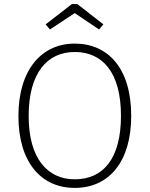

<svg xmlns="http://www.w3.org/2000/svg" viewBox="-20 -907 731 938"><path d="M224 -763 345 -843 464 -763 485 -788 358 -887H331L203 -788ZM345 -694C183 -694 70 -566 70 -340C70 -113 182 11 345 11C513 11 621 -117 621 -341C621 -572 509 -694 345 -694ZM345 -653C482 -653 571 -552 571 -341C571 -133 485 -31 345 -31C212 -31 120 -133 120 -340C120 -551 211 -653 345 -653Z"/></svg>

Font: Fira Sans ExtraLight
Style: Regular
Weight: 200
Designer: bBox Type GmbH & Carrois Corporate GbR & Edenspiekermann AG
Foundry: bBox Type GmbH & Carrois Corporate GbR & Edenspiekermann AG
Version: Version 4.300;PS 004.300;hotconv 1.0.88;makeotf.lib2.5.64775